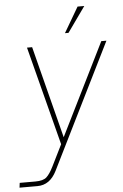

<svg xmlns="http://www.w3.org/2000/svg" viewBox="-80 -726 619 968"><g transform="rotate(-5 229.5 -242.0)"><path d="M350 -684H384L293 -556H275ZM-21 200 -18 176H61Q101 176 118 160.5Q135 145 153 109L207 0L78 -500H104L223 -34L454 -500H480L167 132Q133 200 70 200Z"/></g></svg>

Font: Haskoy Thin
Style: Italic
Weight: 100
Designer: Ertekin Erdin
Foundry: Ertekin Erdin
Version: Version 2.000; ttfautohint (v1.8.4.7-5d5b)